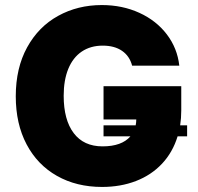

<svg xmlns="http://www.w3.org/2000/svg" viewBox="-20 -737 789 767"><path d="M727.5 -192.4H689.5Q669.9 -128.4 627.2 -83Q584.5 -37.6 523.2 -13.9Q461.9 9.8 387.7 9.8Q285.6 9.8 207.5 -34.4Q129.4 -78.6 86.2 -160.4Q43 -242.2 43 -352.5Q43 -465.3 88.4 -547.9Q133.8 -630.4 212.2 -673.6Q290.5 -716.8 386.7 -716.8Q468.8 -716.8 536.6 -685.8Q604.5 -654.8 646.5 -599.6Q688.5 -544.4 696.3 -474.6H507.8Q498 -512.7 467.8 -533.7Q437.5 -554.7 390.6 -554.7Q341.8 -554.7 306.6 -531Q271.5 -507.3 252.9 -462.2Q234.4 -417 234.4 -354.5Q234.4 -258.3 274.4 -205.3Q314.5 -152.3 389.6 -152.3Q466.3 -152.3 501 -192.4H393.6V-236.3H522Q524.4 -248.5 524.4 -259.8H393.6V-392.6H704.1V-295.9Q704.1 -265.1 699.7 -236.3H727.5Z"/></svg>

Font: Pretendard JP Black
Style: Regular
Weight: 900
Designer: Base glyphs from Inter by Rasmus Andersson; Hangeul glyphs from Noto Sans CJK(Source Han Sans) by Jang Soo-young and Kan
Foundry: Kil Hyung-jin
Version: Version 1.309